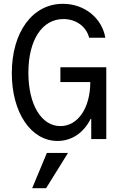

<svg xmlns="http://www.w3.org/2000/svg" viewBox="-20 -730 640 1008"><path d="M297 -299H454C454 -163 389 -68 297 -68C197 -68 129 -181 129 -348C129 -520 201 -630 313 -630C379 -630 433 -591 448 -532H533C515 -636 423 -710 310 -710C151 -710 42 -562 42 -346C42 -138 143 10 282 10C358 10 420 -34 456 -106H459V0H538V-377H297ZM337 73H226L149 258H222Z"/></svg>

Font: CommitMono
Style: 400Regular
Weight: 400
Monospace: yes
Designer: Eigil Nikolajsen
Foundry: Eigil Nikolajsen
Version: Version 1.143